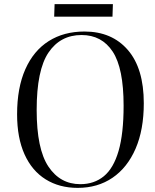

<svg xmlns="http://www.w3.org/2000/svg" viewBox="-20 -898 754 932"><path d="M63 -343Q63 -472 103 -562Q143 -652 216.5 -698.5Q290 -745 390 -745Q523 -745 600.5 -655.5Q678 -566 678 -397Q678 -268 638 -176Q598 -84 526 -35Q454 14 357 14Q268 14 201.5 -27.5Q135 -69 99 -149Q63 -229 63 -343ZM158 -364Q158 -175 215 -89.5Q272 -4 370 -4Q437 -4 484 -42.5Q531 -81 555.5 -165Q580 -249 580 -385Q580 -567 527 -647.5Q474 -728 376 -728Q273 -728 215.5 -643Q158 -558 158 -364ZM245 -878H528L526 -817H243Z"/></svg>

Font: Literata 72pt
Style: Italic
Weight: 400
Italic angle: -2°
Designer: Latin by Veronika Burian and Jose Scaglione. Greek by Irene Vlachou. Cyrillic by Vera Evstafieva
Foundry: TypeTogether
Version: Version 3.002